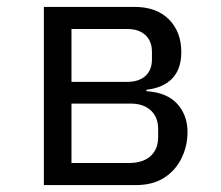

<svg xmlns="http://www.w3.org/2000/svg" viewBox="-20 -536 640 556"><path d="M107 -516H370Q433 -516 469 -480Q505 -444 505 -385Q505 -337 479.5 -309.5Q454 -282 404 -276V-272Q464 -268 493.5 -235Q523 -202 523 -154Q523 -113 505.5 -77.5Q488 -42 455 -21Q422 0 373 0H107ZM353 -64Q394 -64 416 -84Q438 -104 438 -139V-162Q438 -197 416.5 -216.5Q395 -236 359 -236H187V-64ZM349 -299Q382 -299 401 -316Q420 -333 420 -364V-386Q420 -417 401 -434.5Q382 -452 349 -452H187V-299Z"/></svg>

Font: Lilex
Style: Regular
Weight: 400
Monospace: yes
Designer: Mike Abbink, Paul van der Laan, Pieter van Rosmalen, Mikhael Khrustik
Foundry: Mikhael Khrustik
Version: Version 2.510